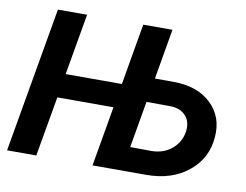

<svg xmlns="http://www.w3.org/2000/svg" viewBox="-77 -818 1186 926"><g transform="rotate(10 516.0 -355.5)"><path d="M225.6 -411.1H501L552.7 -710.9H695.8L653.3 -464.8L747.6 -464.4Q861.8 -463.9 928.7 -400.6Q995.6 -337.4 987.3 -236.8Q979.5 -131.3 898.4 -65.7Q817.4 0 692.9 0H429.7L480.5 -293.5H205.6L154.3 0H11.2L134.8 -710.9H277.8ZM632.8 -346.7 593.3 -118.7 698.2 -117.7Q756.8 -118.7 796.9 -152.1Q836.9 -185.5 845.2 -238.3Q852.1 -286.1 826.2 -315.2Q800.3 -344.2 754.4 -346.2Z"/></g></svg>

Font: RobotoInd
Style: Bold Italic
Weight: 700
Italic angle: -12°
Designer: Google
Version: Version 2.001150; 2014